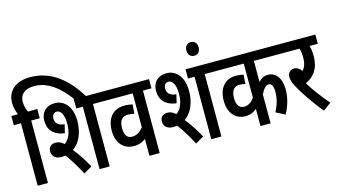

<svg xmlns="http://www.w3.org/2000/svg" viewBox="-97 -1247 2833 1610"><g transform="rotate(-15 1319.5 -441.5)"><path d="M62 -542V0H151V-542H225V-622H144C133 -644 123 -672 123 -711C123 -776 166 -815 250 -815C364 -815 467 -735 551 -615H652C554 -775 423 -896 236 -896C107 -896 34 -829 34 -726C34 -686 46 -650 57 -622H0V-542Z M316 -181C328 -181 340 -182 352 -184C387 -138 427 -74 467 2L539 -40C504 -105 464 -165 425 -213C489 -257 524 -342 524 -439C524 -569 456 -632 378 -632C299 -632 256 -580 256 -511C256 -434 300 -379 396 -366L414 -440C352 -444 335 -477 335 -510C335 -541 352 -559 376 -559C408 -559 436 -523 436 -441C436 -364 414 -308 371 -279C343 -304 321 -310 298 -310C260 -310 237 -287 237 -252C237 -203 273 -181 316 -181ZM687 -542H762V-622H542V-542H599V0H687Z M1195 -542V-622H750V-542H1032V-247C1007 -215 976 -192 934 -192C899 -192 870 -214 870 -283C870 -350 897 -380 947 -380C968 -380 984 -377 1001 -373L1007 -453C989 -457 964 -461 936 -461C841 -461 781 -396 781 -283C781 -178 838 -112 930 -112C973 -112 1005 -126 1032 -146V0H1121V-542Z M1286 -181C1298 -181 1310 -182 1322 -184C1357 -138 1397 -74 1437 2L1509 -40C1474 -105 1434 -165 1395 -213C1459 -257 1494 -342 1494 -439C1494 -569 1426 -632 1348 -632C1269 -632 1226 -580 1226 -511C1226 -434 1270 -379 1366 -366L1384 -440C1322 -444 1305 -477 1305 -510C1305 -541 1322 -559 1346 -559C1378 -559 1406 -523 1406 -441C1406 -364 1384 -308 1341 -279C1313 -304 1291 -310 1268 -310C1230 -310 1207 -287 1207 -252C1207 -203 1243 -181 1286 -181ZM1657 -542H1732V-622H1512V-542H1569V0H1657Z M1560 -772C1560 -737 1579 -713 1613 -713C1647 -713 1666 -737 1666 -772C1666 -807 1647 -831 1613 -831C1579 -831 1560 -807 1560 -772Z M2321 -542V-622H1720V-542H1996V-246C1969 -210 1944 -192 1907 -192C1870 -192 1842 -214 1842 -285C1842 -347 1868 -380 1915 -380C1934 -380 1951 -377 1965 -373L1971 -453C1954 -458 1931 -461 1904 -461C1812 -461 1753 -393 1753 -286C1753 -170 1816 -112 1898 -112C1939 -112 1969 -126 1996 -149V0H2084V-250C2104 -294 2128 -320 2151 -320C2179 -320 2191 -293 2191 -242C2191 -184 2173 -128 2146 -79L2225 -38C2260 -104 2280 -171 2280 -242C2280 -343 2232 -399 2166 -399C2135 -399 2109 -388 2084 -359V-542Z M2613 -38C2556 -102 2496 -182 2457 -247C2529 -284 2579 -340 2579 -451C2579 -490 2574 -520 2568 -542H2639V-622H2309V-542H2480C2487 -522 2491 -491 2491 -463C2491 -415 2480 -380 2456 -355C2438 -380 2418 -393 2394 -393C2353 -393 2336 -364 2336 -334C2336 -311 2343 -285 2364 -247C2392 -193 2461 -86 2544 13Z"/></g></svg>

Font: Noto Sans Devanagari UI ExtraCondensed Medium
Style: Regular
Weight: 500
Width: 2
Designer: Jelle Bosma - Monotype Design Team
Foundry: Monotype Imaging Inc.
Version: Version 2.003